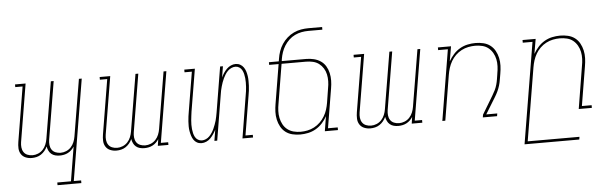

<svg xmlns="http://www.w3.org/2000/svg" viewBox="-55 -938 4310 1356"><g transform="rotate(-5 2100.0 -260.0)"><path d="M472 215H303V196H400L440 -47Q432 -34 420.5 -23Q409 -12 395.5 -5Q382 2 367 5Q352 8 338 8Q321 8 305.5 4Q290 0 278 -10Q266 -20 259.5 -34Q253 -48 250 -64Q243 -48 231.5 -34Q220 -20 205 -10Q190 0 173 4Q156 8 139 8Q116 8 95.5 -0.5Q75 -9 63.5 -27Q52 -45 51 -68Q50 -91 54 -114L118 -501H66V-520H141L73 -110Q70 -91 72 -72.5Q74 -54 83.5 -39.5Q93 -25 110 -18Q127 -11 146 -11Q166 -11 185.5 -19Q205 -27 219.5 -42.5Q234 -58 242 -78Q250 -98 253 -117L320 -520H340L272 -110Q269 -91 271 -72.5Q273 -54 282.5 -39.5Q292 -25 309 -18Q326 -11 345 -11Q365 -11 384.5 -19Q404 -27 418.5 -42.5Q433 -58 441 -78Q449 -98 452 -117L519 -520H539L420 196H472Z M739 8Q716 8 695.5 -0.5Q675 -9 663.5 -27Q652 -45 651 -68Q650 -91 654 -114L718 -501H666V-520H741L673 -110Q670 -91 672 -72.5Q674 -54 683.5 -39.5Q693 -25 710 -18Q727 -11 746 -11Q766 -11 785.5 -19Q805 -27 819.5 -42.5Q834 -58 842 -78Q850 -98 853 -117L920 -520H940L872 -110Q869 -91 871 -72.5Q873 -54 882.5 -39.5Q892 -25 909 -18Q926 -11 945 -11Q965 -11 984.5 -19Q1004 -27 1018.5 -42.5Q1033 -58 1041 -78Q1049 -98 1052 -117L1119 -520H1139L1056 -19H1108V0H1033L1040 -47Q1032 -34 1020.5 -23Q1009 -12 995.5 -5Q982 2 967 5Q952 8 938 8Q921 8 905.5 4Q890 0 878 -10Q866 -20 859.5 -34Q853 -48 850 -64Q843 -48 831.5 -34Q820 -20 805 -10Q790 0 773 4Q756 8 739 8Z M1343 8Q1325 8 1310.5 0Q1296 -8 1287 -21.5Q1278 -35 1273 -51Q1268 -67 1265 -84Q1262 -101 1262 -118Q1262 -135 1263 -152.5Q1264 -170 1266.5 -188Q1269 -206 1272 -223L1318 -501H1266V-520H1341L1291 -220Q1289 -205 1287 -189.5Q1285 -174 1283.5 -158.5Q1282 -143 1282 -127.5Q1282 -112 1283.5 -97Q1285 -82 1288.5 -67.5Q1292 -53 1299 -40Q1306 -27 1319 -19Q1332 -11 1347 -11Q1361 -11 1375.5 -17.5Q1390 -24 1400.5 -35Q1411 -46 1419.5 -59Q1428 -72 1434 -85.5Q1440 -99 1445.5 -113.5Q1451 -128 1455 -142Q1459 -156 1461.5 -170Q1464 -184 1467 -199L1520 -520H1540L1527 -441Q1534 -457 1544 -472Q1554 -487 1567 -500Q1580 -513 1596.5 -520.5Q1613 -528 1630 -528Q1648 -528 1662.5 -520Q1677 -512 1686.5 -498.5Q1696 -485 1701 -469Q1706 -453 1708.5 -436Q1711 -419 1711 -402Q1711 -385 1710.5 -367.5Q1710 -350 1707.5 -332Q1705 -314 1702 -297L1656 -19H1708V0H1633L1682 -300Q1685 -315 1687 -330.5Q1689 -346 1690 -361.5Q1691 -377 1691 -392.5Q1691 -408 1689.5 -423Q1688 -438 1684.5 -452.5Q1681 -467 1674 -480Q1667 -493 1654.5 -501Q1642 -509 1627 -509Q1613 -509 1598.5 -502.5Q1584 -496 1573 -485Q1562 -474 1554 -461Q1546 -448 1539.5 -434.5Q1533 -421 1528 -406.5Q1523 -392 1519 -378Q1515 -364 1512 -350Q1509 -336 1507 -321L1454 0H1434L1447 -79Q1439 -63 1429 -48Q1419 -33 1406.5 -20Q1394 -7 1377 0.5Q1360 8 1343 8Z M2042 8Q2014 8 1987 1.5Q1960 -5 1939 -21Q1918 -37 1905 -60.5Q1892 -84 1886 -111Q1880 -138 1881 -166.5Q1882 -195 1887 -223L1933 -501H1866V-520H1936L1939 -538Q1943 -565 1952 -591Q1961 -617 1976.5 -640.5Q1992 -664 2013.5 -683Q2035 -702 2060.5 -714Q2086 -726 2112.5 -730.5Q2139 -735 2165 -735H2262V-716H2162Q2138 -716 2114 -711.5Q2090 -707 2067 -696Q2044 -685 2025 -667Q2006 -649 1992.5 -627.5Q1979 -606 1971 -582.5Q1963 -559 1959 -535L1957 -520H2130Q2158 -520 2184.5 -513.5Q2211 -507 2232.5 -492.5Q2254 -478 2267.5 -455.5Q2281 -433 2287 -406.5Q2293 -380 2292.5 -352.5Q2292 -325 2287 -297L2241 -19H2310V0H2217L2234 -105Q2220 -79 2199.5 -56.5Q2179 -34 2153 -19Q2127 -4 2098.5 2Q2070 8 2042 8ZM2047 -11Q2071 -11 2095.5 -16Q2120 -21 2143 -33Q2166 -45 2185 -63.5Q2204 -82 2217.5 -104.5Q2231 -127 2238.5 -151Q2246 -175 2250 -199L2266 -300Q2271 -325 2271.5 -350Q2272 -375 2267 -398.5Q2262 -422 2249.5 -442Q2237 -462 2218.5 -476Q2200 -490 2176 -495.5Q2152 -501 2127 -501H1954L1908 -223Q1903 -197 1902 -171.5Q1901 -146 1906 -121.5Q1911 -97 1922.5 -75.5Q1934 -54 1953 -39Q1972 -24 1996.5 -17.5Q2021 -11 2047 -11Z M2539 8Q2516 8 2495.5 -0.5Q2475 -9 2463.5 -27Q2452 -45 2451 -68Q2450 -91 2454 -114L2518 -501H2466V-520H2541L2473 -110Q2470 -91 2472 -72.5Q2474 -54 2483.5 -39.5Q2493 -25 2510 -18Q2527 -11 2546 -11Q2566 -11 2585.5 -19Q2605 -27 2619.5 -42.5Q2634 -58 2642 -78Q2650 -98 2653 -117L2720 -520H2740L2672 -110Q2669 -91 2671 -72.5Q2673 -54 2682.5 -39.5Q2692 -25 2709 -18Q2726 -11 2745 -11Q2765 -11 2784.5 -19Q2804 -27 2818.5 -42.5Q2833 -58 2841 -78Q2849 -98 2852 -117L2919 -520H2939L2856 -19H2908V0H2833L2840 -47Q2832 -34 2820.5 -23Q2809 -12 2795.5 -5Q2782 2 2767 5Q2752 8 2738 8Q2721 8 2705.5 4Q2690 0 2678 -10Q2666 -20 2659.5 -34Q2653 -48 2650 -64Q2643 -48 2631.5 -34Q2620 -20 2605 -10Q2590 0 2573 4Q2556 8 2539 8Z M3050 0 3133 -501H3064V-520H3157L3139 -415Q3154 -441 3174 -463.5Q3194 -486 3220 -501Q3246 -516 3274.5 -522Q3303 -528 3331 -528Q3359 -528 3386.5 -521.5Q3414 -515 3435 -499Q3456 -483 3469 -459.5Q3482 -436 3488 -409Q3494 -382 3493 -353.5Q3492 -325 3487 -297Q3483 -276 3480 -256Q3477 -236 3471 -215.5Q3465 -195 3456 -175.5Q3447 -156 3436 -138L3363 -19H3441L3438 0H3337L3340 -19L3417 -147Q3428 -165 3437 -183.5Q3446 -202 3451.5 -221.5Q3457 -241 3460 -260.5Q3463 -280 3466 -299V-300Q3471 -325 3472 -351Q3473 -377 3468 -401Q3463 -425 3451 -446Q3439 -467 3420.5 -482Q3402 -497 3377.5 -503Q3353 -509 3327 -509Q3303 -509 3278 -504Q3253 -499 3230 -487Q3207 -475 3188 -456.5Q3169 -438 3156 -415.5Q3143 -393 3135.5 -369Q3128 -345 3124 -321L3071 0Z M3614 215 3733 -501H3664V-520H3757L3739 -415Q3754 -441 3774 -463.5Q3794 -486 3820 -501Q3846 -516 3874.5 -522Q3903 -528 3931 -528Q3959 -528 3986.5 -521.5Q4014 -515 4035 -499Q4056 -483 4069 -459.5Q4082 -436 4088 -409Q4094 -382 4093 -353.5Q4092 -325 4087 -297L4041 -19H4110V0H4017L4066 -300Q4071 -325 4072 -351Q4073 -377 4068 -401Q4063 -425 4051 -446Q4039 -467 4020.5 -482Q4002 -497 3977.5 -503Q3953 -509 3927 -509Q3903 -509 3878 -504Q3853 -499 3830 -487Q3807 -475 3788 -456.5Q3769 -438 3756 -415.5Q3743 -393 3735.5 -369Q3728 -345 3724 -321L3638 196H4005L4002 215Z"/></g></svg>

Font: Iosevka HT Thin Extended
Style: Italic
Weight: 100
Width: 7
Italic angle: -9°
Monospace: yes
Designer: Belleve Invis
Foundry: Belleve Invis
Version: Version 32.3.0; ttfautohint (v1.8.4)